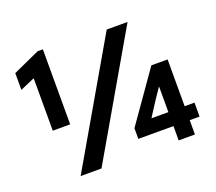

<svg xmlns="http://www.w3.org/2000/svg" viewBox="-123 -905 1205 1073"><g transform="rotate(-20 479.5 -369.0)"><path d="M124 -603.5 37.1 -565.9V-665.5L196.3 -737.8H227.5V-291.5H124ZM600.6 -719.7H724.6L307.6 0H183.6ZM766.6 -85H557.6V-148.4L766.6 -446.3H863.3V-168H921.9V-85H863.3V0H766.6ZM766.6 -168V-318.4H764.6L721.7 -254.9L667 -169.9V-168Z"/></g></svg>

Font: Reddit Sans Vanilla
Style: Bold
Weight: 700
Designer: Stephen Hutchings
Foundry: Reddit
Version: Version 1.013